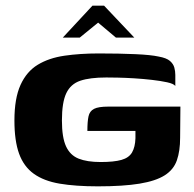

<svg xmlns="http://www.w3.org/2000/svg" viewBox="-20 -654 687 679"><path d="M326 5Q247 5 191 -4.5Q135 -14 99.5 -39.5Q64 -65 47.5 -110.5Q31 -156 31 -228Q31 -306 52.5 -353.5Q74 -401 113.5 -425Q153 -449 208 -457Q263 -465 329 -465Q402 -465 458 -462.5Q514 -460 541 -454Q569 -449 581 -438.5Q593 -428 596.5 -415Q600 -402 600 -389V-350Q594 -358 571 -363Q548 -368 517.5 -371.5Q487 -375 455 -377Q423 -379 396.5 -379.5Q370 -380 356 -380Q298 -380 264 -368.5Q230 -357 214.5 -324.5Q199 -292 199 -228Q199 -168 213.5 -136.5Q228 -105 258 -93Q288 -81 336 -81Q383 -81 409.5 -88.5Q436 -96 447 -115Q458 -134 459 -165Q459 -174 459 -180.5Q459 -187 459 -191H289Q289 -224 293 -242.5Q297 -261 312.5 -269Q328 -277 363 -277H618L617 -167Q617 -120 605.5 -87Q594 -54 562.5 -34Q531 -14 473.5 -4.5Q416 5 326 5ZM202 -521 307 -634H348L455 -521H390L327 -574L262 -521Z"/></svg>

Font: Genos Thin
Style: Bold
Weight: 700
Version: Version 1.010